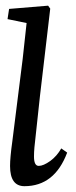

<svg xmlns="http://www.w3.org/2000/svg" viewBox="-20 -638 264 670"><path d="M59.1 -432.1 72.8 -557.6 6.3 -571.3 11.7 -606.9 147.9 -618.2 155.3 -607.9 119.6 -304.2 100.1 -123.5Q98.6 -106.4 98.6 -91.8Q98.6 -59.1 115.2 -59.1Q131.3 -59.1 155.3 -76.2Q178.2 -92.8 193.8 -120.1L214.4 -105.5Q170.4 11.7 65.4 11.7Q15.1 11.7 15.1 -58.6Q15.1 -87.9 22.9 -144Z"/></svg>

Font: Neuton Cursive
Style: Regular
Weight: 500
Designer: Brian M Zick
Version: Version 1.43